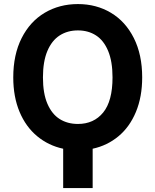

<svg xmlns="http://www.w3.org/2000/svg" viewBox="-20 -737 772 954"><path d="M440.4 2V197.3H293.9V2Q220.7 -13.7 164.6 -60.3Q108.4 -106.9 77.1 -181.4Q45.9 -255.9 45.9 -352.5Q45.9 -465.3 87.6 -547.9Q129.4 -630.4 202.4 -673.6Q275.4 -716.8 367.2 -716.8Q458.5 -716.8 531 -673.6Q603.5 -630.4 645 -547.9Q686.5 -465.3 686.5 -352.5Q686.5 -255.9 655.5 -181.2Q624.5 -106.4 568.8 -60.1Q513.2 -13.7 440.4 2ZM367.2 -585.9Q315.4 -585.9 276.4 -560.8Q237.3 -535.6 215.3 -483.4Q193.4 -431.2 193.4 -352.5Q193.4 -272.9 215.6 -221.4Q237.8 -169.9 276.6 -145.5Q315.4 -121.1 367.2 -121.1Q446.3 -121.1 492.7 -178Q539.1 -234.9 539.1 -352.5Q539.1 -431.6 517.3 -483.9Q495.6 -536.1 457 -561Q418.5 -585.9 367.2 -585.9Z"/></svg>

Font: Pretendard GOV
Style: Bold
Weight: 700
Designer: Base glyphs from Inter by Rasmus Andersson; Hangeul glyphs from Noto Sans CJK(Source Han Sans) by Jang Soo-young and Kan
Foundry: Kil Hyung-jin
Version: Version 1.309